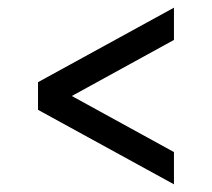

<svg xmlns="http://www.w3.org/2000/svg" viewBox="-20 -560 552 500"><path d="M79 -274V-346L433 -540V-456L167 -310L433 -164V-80Z"/></svg>

Font: Haskoy
Style: Regular
Weight: 400
Designer: Ertekin Erdin
Foundry: Ertekin Erdin
Version: Version 1.500